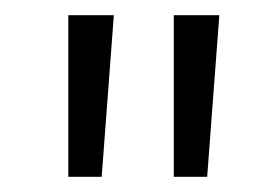

<svg xmlns="http://www.w3.org/2000/svg" viewBox="-20 -706 368 253"><path d="M269 -686 253 -473H209V-686ZM70 -473V-686H130L114 -473Z"/></svg>

Font: Human Sans Light
Style: Regular
Weight: 300
Designer: Tim Radville
Foundry: Continuum
Version: Version 1.000;FEAKit 1.0